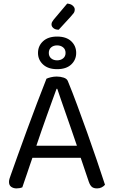

<svg xmlns="http://www.w3.org/2000/svg" viewBox="-20 -1038 632 1066"><path d="M428 -162H160Q153 -142 145 -118.5Q137 -95 129.5 -72.5Q122 -50 115 -30.5Q108 -11 104 2Q90 8 71 8Q55 8 42.5 -0.5Q30 -9 30 -28Q30 -37 33 -46.5Q36 -56 40 -67Q55 -109 78.5 -175Q102 -241 129.5 -315.5Q157 -390 185.5 -465.5Q214 -541 238 -601Q246 -605 262 -609Q278 -613 295 -613Q315 -613 333.5 -607Q352 -601 357 -587Q381 -529 408.5 -454.5Q436 -380 464 -302Q492 -224 517.5 -148.5Q543 -73 563 -12Q555 -3 544 2.5Q533 8 519 8Q500 8 490 -0.5Q480 -9 473 -29ZM294 -545Q283 -515 269 -476.5Q255 -438 240 -396Q225 -354 210 -311Q195 -268 182 -229H407Q392 -274 376 -319.5Q360 -365 345.5 -407Q331 -449 318.5 -484.5Q306 -520 298 -545ZM353 -1018Q372 -1017 383.5 -1007Q395 -997 395 -986Q395 -973 388.5 -964.5Q382 -956 372 -945L306 -873Q287 -873 276.5 -882Q266 -891 266 -902Q266 -910 269 -915.5Q272 -921 278 -929ZM191 -744Q191 -783 219 -809Q247 -835 297 -835Q348 -835 375.5 -809Q403 -783 403 -744Q403 -706 375.5 -680Q348 -654 297 -654Q247 -654 219 -680Q191 -706 191 -744ZM251 -744Q251 -725 264 -714Q277 -703 297 -703Q317 -703 330.5 -714Q344 -725 344 -744Q344 -764 330.5 -775Q317 -786 297 -786Q277 -786 264 -775Q251 -764 251 -744Z"/></svg>

Font: Baloo 2
Style: Regular
Weight: 400
Designer: Sarang Kulkarni and Ek Type
Foundry: Ek Type
Version: Version 1.640;hotconv 1.0.111;makeotfexe 2.5.65597; ttfautoh